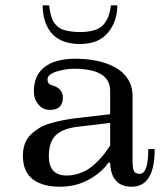

<svg xmlns="http://www.w3.org/2000/svg" viewBox="-20 -688 606 720"><path d="M279.8 -522.9Q241.2 -522.9 212.9 -535.2Q184.6 -547.4 169.2 -568.6Q153.8 -589.8 147 -614.5Q140.1 -639.2 140.1 -668H164.1Q166.5 -652.8 168 -644.3Q169.4 -635.7 173.3 -623.5Q177.2 -611.3 181.9 -604.5Q186.5 -597.7 195.1 -589.6Q203.6 -581.5 214.8 -577.4Q226.1 -573.2 242.4 -570.6Q258.8 -567.9 279.8 -567.9Q312.5 -567.9 334.7 -575Q356.9 -582 369.1 -596.9Q381.3 -611.8 387 -627.7Q392.6 -643.6 396 -668H419.9Q419.9 -607.9 384.8 -565.4Q349.6 -522.9 279.8 -522.9ZM163.1 -102.1Q163.1 -29.8 230 -29.8Q253.9 -29.8 276.4 -37.6Q298.8 -45.4 314.9 -56.4Q331.1 -67.4 347.4 -84.2Q363.8 -101.1 373 -113.5Q382.3 -126 393.1 -142.1V-227.1L265.1 -211.9Q211.4 -204.1 187.3 -179Q163.1 -153.8 163.1 -102.1ZM167 -275.9Q141.1 -275.9 124 -296.1Q106.9 -316.4 106.9 -345.2Q106.9 -405.3 147 -436.5Q187 -467.8 264.2 -467.8Q307.1 -467.8 344.2 -459.7Q381.3 -451.7 411.6 -435.5Q441.9 -419.4 459.5 -391.6Q477.1 -363.8 477.1 -327.1V-83Q477.1 -57.6 482.2 -46.9Q487.3 -36.1 503.9 -36.1Q536.1 -36.1 536.1 -128.9H560.1Q560.1 12.2 474.1 12.2Q396.5 12.2 393.1 -77.1L387.2 -79.1Q362.8 -42.5 314.2 -15.1Q265.6 12.2 204.1 12.2Q139.6 12.2 102.8 -15.9Q65.9 -43.9 65.9 -104Q65.9 -129.4 73.5 -149.7Q81.1 -169.9 95.9 -183.8Q110.8 -197.8 127.4 -208Q144 -218.3 168.2 -225.3Q192.4 -232.4 212.2 -236.3Q231.9 -240.2 258.8 -244.1L393.1 -259.8V-347.2Q393.1 -430.2 257.8 -430.2Q224.1 -430.2 191.2 -419.4Q158.2 -408.7 158.2 -391.1Q158.2 -371.1 175.8 -368.2Q215.8 -356.4 215.8 -321.8Q215.8 -275.9 167 -275.9Z"/></svg>

Font: New Heterodox Mono
Style: Book
Weight: 400
Designer: Hao Chi Kiang <hello@hckiang.com>, Alexey Kryukov <alexios@thessalonica.org.ru>
Version: Version 0.0.3